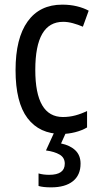

<svg xmlns="http://www.w3.org/2000/svg" viewBox="-20 -567 427 827"><path d="M245 10Q150 10 98.5 -58Q47 -126 47 -265Q47 -402 99 -474.5Q151 -547 248 -547Q282 -547 311 -540Q340 -533 362 -521L337 -452Q316 -461 294 -467Q272 -473 252 -473Q132 -473 132 -266Q132 -63 251 -63Q279 -63 305 -70Q331 -77 355 -89V-18Q333 -5 303.5 2.5Q274 10 245 10ZM327 138Q327 187 294 213.5Q261 240 200 240Q165 240 146 234V180Q166 186 192 186Q259 186 259 138Q259 112 237 99Q215 86 178 81L215 0H266L243 51Q282 59 304.5 80.5Q327 102 327 138Z"/></svg>

Font: Noto Sans Devanagari Condensed
Style: Regular
Weight: 400
Width: 3
Designer: Jelle Bosma - Monotype Design Team
Foundry: Monotype Imaging Inc.
Version: Version 2.004; ttfautohint (v1.8.4.7-5d5b)